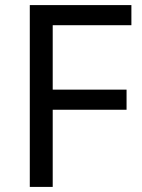

<svg xmlns="http://www.w3.org/2000/svg" viewBox="-20 -734 559 754"><path d="M187 0H97V-714H496V-635H187V-382H477V-303H187Z"/></svg>

Font: Noto Sans Syloti Nagri
Style: Regular
Weight: 400
Designer: Monotype Design Team
Foundry: Monotype Imaging Inc.
Version: Version 2.003; ttfautohint (v1.8.4.7-5d5b)